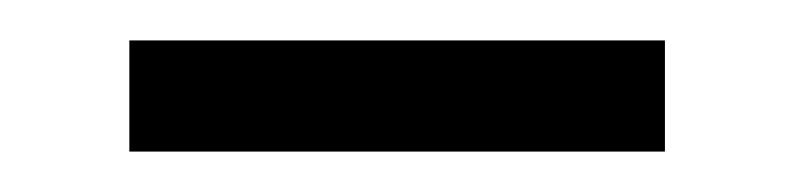

<svg xmlns="http://www.w3.org/2000/svg" viewBox="-20 -319 393 95"><path d="M44 -244H309V-299H44Z"/></svg>

Font: Noto Serif TC Medium
Style: Regular
Weight: 500
Designer: Ryoko NISHIZUKA 西塚涼子 (kana & ideographs); Frank Grießhammer (Latin, Greek & Cyrillic); Wenlong ZHANG 张文龙 (bopomofo); San
Foundry: Adobe
Version: Version 2.001;hotconv 1.1.0;makeotfexe 2.6.0